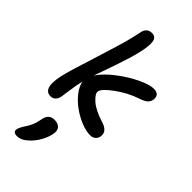

<svg xmlns="http://www.w3.org/2000/svg" viewBox="-333 -837 1266 1266"><g transform="rotate(45 300.0 -203.5)"><path d="M88.9 9.8Q15.6 9.8 43 -125Q49.8 -160.2 69.6 -224.9Q89.4 -289.6 119.1 -383.5Q148.9 -477.5 168 -542Q189 -609.9 199.2 -658Q209.5 -706.1 211.9 -714.8Q223.6 -758.8 268.1 -758.8Q293.9 -758.8 304.4 -740Q314.9 -721.2 309.8 -673.6Q304.7 -626 280.8 -544.9Q264.2 -491.7 248.5 -445.3Q232.9 -398.9 216.1 -351.8Q199.2 -304.7 193.8 -289.1Q227.1 -339.8 294.9 -392.1Q362.8 -444.3 430.2 -476.1Q497.6 -507.8 536.1 -507.8Q564 -507.8 576.4 -493.4Q588.9 -479 584 -452.1Q580.1 -431.6 564.7 -418.5Q549.3 -405.3 515.1 -394Q436 -367.7 364.3 -315.7Q292.5 -263.7 287.1 -234.9Q282.7 -210.4 324.2 -173.6Q365.7 -136.7 450.2 -110.8Q518.6 -89.8 509.8 -37.1Q505.9 -16.6 491.5 -4.9Q477.1 6.8 455.1 6.8Q416 6.8 367.7 -12.9Q319.3 -32.7 277.6 -63Q235.8 -93.3 205.3 -132.8Q174.8 -172.4 169.9 -208Q168 -199.7 164.3 -183.8Q160.6 -168 159.2 -161.1Q153.8 -132.8 148.7 -94.2Q143.6 -55.7 141.1 -40Q136.2 -16.1 122.3 -3.2Q108.4 9.8 88.9 9.8ZM117.2 352.1Q98.1 352.1 89.6 343.5Q81.1 335 85 319.8Q89.4 300.3 111.8 266.1Q126 245.6 134.8 225.3Q143.6 205.1 147 192.1Q150.4 179.2 154.8 157.2Q165.5 100.1 216.8 100.1Q251.5 100.1 267.8 118.9Q284.2 137.7 276.9 172.9Q270 209 248.5 247.8Q227.1 286.6 194.8 315.9Q157.2 352.1 117.2 352.1Z"/></g></svg>

Font: Shantell Sans Normal
Style: Italic
Weight: 500
Italic angle: -11.31°
Designer: Stephen Nixon, Anya Danilova, Shantell Martin
Foundry: Arrow Type
Version: Version 1.006;[559af2be0]